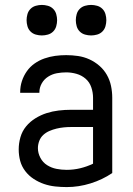

<svg xmlns="http://www.w3.org/2000/svg" viewBox="-20 -752 540 780"><path d="M251 8Q228 8 204.5 5.5Q181 3 159 -4.5Q137 -12 117 -25Q97 -38 82.5 -57Q68 -76 62 -98.5Q56 -121 56 -145Q56 -170 63 -194.5Q70 -219 86 -238.5Q102 -258 124 -271.5Q146 -285 169.5 -292.5Q193 -300 218 -303Q243 -306 269 -306H358V-355Q358 -376 351 -397Q344 -418 328 -432Q312 -446 291 -452Q270 -458 249 -458Q230 -458 211 -454.5Q192 -451 175.5 -440.5Q159 -430 149.5 -413Q140 -396 140 -377V-375H62V-378Q62 -401 69 -422.5Q76 -444 89 -462.5Q102 -481 120.5 -494Q139 -507 160.5 -514.5Q182 -522 204 -525Q226 -528 249 -528Q273 -528 297 -524.5Q321 -521 343 -511Q365 -501 383.5 -485Q402 -469 414 -448Q426 -427 431 -403Q436 -379 436 -355V-49Q396 -22 348 -7Q300 8 251 8ZM251 -62Q279 -62 306 -68.5Q333 -75 358 -87V-236H269Q254 -236 239 -234.5Q224 -233 209.5 -229.5Q195 -226 181 -220Q167 -214 156 -204Q145 -194 139.5 -179.5Q134 -165 134 -150Q134 -130 144 -111Q154 -92 171.5 -81Q189 -70 209.5 -66Q230 -62 251 -62ZM350 -608Q338 -608 325.5 -611.5Q313 -615 304 -624Q295 -633 291.5 -645.5Q288 -658 288 -670Q288 -682 291.5 -694.5Q295 -707 304 -716Q313 -725 325.5 -728.5Q338 -732 350 -732Q362 -732 374.5 -728.5Q387 -725 396 -716Q405 -707 408.5 -694.5Q412 -682 412 -670Q412 -658 408.5 -645.5Q405 -633 396 -624Q387 -615 374.5 -611.5Q362 -608 350 -608ZM150 -608Q138 -608 125.5 -611.5Q113 -615 104 -624Q95 -633 91.5 -645.5Q88 -658 88 -670Q88 -682 91.5 -694.5Q95 -707 104 -716Q113 -725 125.5 -728.5Q138 -732 150 -732Q162 -732 174.5 -728.5Q187 -725 196 -716Q205 -707 208.5 -694.5Q212 -682 212 -670Q212 -658 208.5 -645.5Q205 -633 196 -624Q187 -615 174.5 -611.5Q162 -608 150 -608Z"/></svg>

Font: Moesevka
Style: Regular
Weight: 400
Monospace: yes
Designer: Belleve Invis
Foundry: Belleve Invis
Version: Version 32.5.0; ttfautohint (v1.8.4)